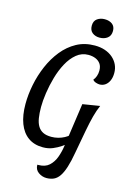

<svg xmlns="http://www.w3.org/2000/svg" viewBox="-152 -928 820 1202"><g transform="rotate(15 258.0 -327.5)"><path d="M204 20Q147 20 108 -8Q69 -36 49 -88.5Q29 -141 29 -214Q29 -275 42 -340Q55 -405 81 -465.5Q107 -526 146 -574.5Q185 -623 237 -651.5Q289 -680 355 -680Q391 -680 420.5 -670Q450 -660 471.5 -641.5Q493 -623 504.5 -598.5Q516 -574 516 -545Q516 -516 506.5 -495Q497 -474 481 -463Q465 -452 445 -452Q435 -452 421 -456.5Q407 -461 400 -471Q410 -482 416 -499Q422 -516 422 -535Q422 -562 410 -579Q398 -596 377.5 -604.5Q357 -613 331 -613Q288 -613 254.5 -585.5Q221 -558 197 -513.5Q173 -469 158 -416.5Q143 -364 135.5 -312.5Q128 -261 128 -221Q128 -181 133 -150Q138 -119 150.5 -98.5Q163 -78 184 -67.5Q205 -57 238 -57Q260 -57 281.5 -62.5Q303 -68 321.5 -78Q340 -88 351 -99L352 -43Q340 -34 318 -19Q296 -4 267.5 8Q239 20 204 20ZM275 200Q247 200 223 183Q199 166 199 134Q201 134 203 134Q205 134 206 134Q250 134 275.5 110.5Q301 87 314 51.5Q327 16 332.5 -23Q338 -62 343 -95L373 -305L484 -323Q469 -289 458 -247.5Q447 -206 436 -147Q425 -88 409 0Q399 58 386.5 97Q374 136 358.5 158.5Q343 181 322.5 190.5Q302 200 275 200ZM369 -735Q341 -735 322 -750Q303 -765 303 -795Q303 -826 323.5 -840.5Q344 -855 372 -855Q402 -855 421 -840.5Q440 -826 440 -797Q440 -766 419.5 -750.5Q399 -735 369 -735Z"/></g></svg>

Font: Sansita Swashed Light Light
Style: Regular
Weight: 300
Version: Version 1.003